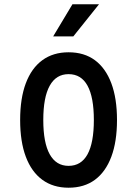

<svg xmlns="http://www.w3.org/2000/svg" viewBox="-20 -860 640 896"><path d="M300 16Q228 16 177.5 -21Q127 -58 100.5 -128.5Q74 -199 74 -300Q74 -401 100.5 -471.5Q127 -542 177.5 -579Q228 -616 300 -616Q373 -616 423 -579Q473 -542 499.5 -471.5Q526 -401 526 -300Q526 -199 499.5 -128.5Q473 -58 423 -21Q373 16 300 16ZM300 -86Q359 -86 388.5 -140Q418 -194 418 -300Q418 -406 388.5 -460Q359 -514 300 -514Q242 -514 212 -460Q182 -406 182 -300Q182 -194 212 -140Q242 -86 300 -86ZM228 -690 318 -840H442L322 -690Z"/></svg>

Font: Martian Mono Condensed
Style: Regular
Weight: 400
Width: 3
Designer: Roman Shamin
Foundry: Evil Martians
Version: Version 1.000